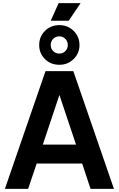

<svg xmlns="http://www.w3.org/2000/svg" viewBox="-20 -1195 752 1215"><path d="M268 -745H444L701 0H553L500 -160H212L158 0H11ZM461 -280 356 -594 251 -280ZM228 -910Q228 -963 264.5 -999.5Q301 -1036 356 -1036Q409 -1036 446 -999.5Q483 -963 483 -910Q483 -858 446 -821.5Q409 -785 356 -785Q301 -785 264.5 -821Q228 -857 228 -910ZM356 -856Q378 -856 393.5 -871.5Q409 -887 409 -910Q409 -933 393.5 -949Q378 -965 356 -965Q332 -965 316.5 -949Q301 -933 301 -910Q301 -887 316.5 -871.5Q332 -856 356 -856ZM351 -1175H490L415 -1064H301Z"/></svg>

Font: Eudoxus Sans
Style: Bold
Weight: 700
Designer: Stijn de Vries
Foundry: tokotype
Version: Version 2.005